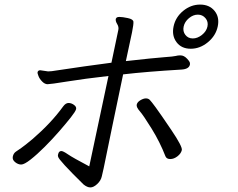

<svg xmlns="http://www.w3.org/2000/svg" viewBox="-20 -793 1040 839"><path d="M123 -186Q204 -256 256 -328Q267 -343 279.5 -343Q292 -343 303.5 -334.5Q315 -326 312.5 -316Q310 -306 289.5 -280Q269 -254 239 -219.5Q209 -185 175.5 -151.5Q142 -118 114 -96Q86 -74 72.5 -74Q59 -74 46 -84.5Q33 -95 36 -109Q39 -123 49 -130Q59 -137 73 -146.5Q87 -156 123 -186ZM703 -110Q679 -172 642.5 -231Q606 -290 590.5 -307.5Q575 -325 577.5 -336Q580 -347 593.5 -355Q607 -363 617.5 -363Q628 -363 634.5 -356.5Q641 -350 660.5 -323.5Q680 -297 729 -224.5Q778 -152 774.5 -137Q771 -122 755.5 -110Q740 -98 724 -98Q708 -98 703 -110ZM234 -119Q237 -133 248 -133Q256 -133 277 -118.5Q298 -104 370 -66L454 -461Q349 -449 274.5 -437Q200 -425 188 -425Q176 -425 164.5 -436.5Q153 -448 148 -461Q143 -474 144 -477Q146 -486 156 -486L190 -481L206 -482Q358 -505 467 -519L497 -662Q500 -675 492 -688Q484 -701 486 -711L487 -712Q489 -719 502 -719Q515 -719 538.5 -714Q562 -709 563 -698Q564 -687 557 -652L530 -526Q655 -540 697 -543Q739 -546 748 -548.5Q757 -551 766 -551H769Q784 -551 798 -536Q812 -521 810 -514V-511Q806 -491 773 -489Q621 -480 518 -468L470 -238L433 -58L425 -23Q421 -4 405 11Q389 26 375 26Q361 26 345 13Q237 -93 234 -108Q232 -114 234 -119ZM862.5 -640.5Q882 -656 886.5 -677Q891 -698 878 -713.5Q865 -729 844.5 -729Q824 -729 805.5 -713.5Q787 -698 782.5 -677Q778 -656 790 -640.5Q802 -625 822.5 -625Q843 -625 862.5 -640.5ZM854.5 -773Q895 -773 917.5 -745.5Q940 -718 931.5 -677.5Q923 -637 888.5 -608.5Q854 -580 813.5 -580Q773 -580 751.5 -608.5Q730 -637 738.5 -677.5Q747 -718 780.5 -745.5Q814 -773 854.5 -773Z"/></svg>

Font: LXGW Bright GB
Style: Italic
Weight: 400
Italic angle: -12°
Designer: Christian Thalmann (Catharsis Fonts)
Foundry: LXGW / Christian Thalmann (Catharsis Fonts) / Fontworks Inc.
Version: Version 5.510